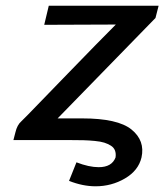

<svg xmlns="http://www.w3.org/2000/svg" viewBox="-20 -491 576 673"><path d="M27 0 34 -27Q40 -53 55 -66L78 -89Q112 -124 219.5 -235Q327 -346 386 -405Q344 -405 260 -404.5Q176 -404 135 -404L151 -471H536L525 -428L182 -76H268Q393 -76 441 -37Q489 2 476 61Q465 107 418 134.5Q371 162 315 162Q270 162 222 143L248 78Q292 95 326 95Q372 95 385 61Q387 47 383 36.5Q379 26 368.5 19.5Q358 13 345.5 9Q333 5 312 3Q291 1 272.5 0.5Q254 0 226 0Z"/></svg>

Font: Coval
Style: Italic
Weight: 400
Foundry: Context Ltd
Version: Version 001.000